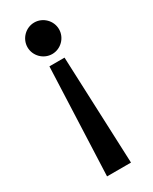

<svg xmlns="http://www.w3.org/2000/svg" viewBox="-185 -746 632 792"><g transform="rotate(-30 131.0 -350.0)"><path d="M188 0 167 -512H95L74 0ZM56 -625C56 -584 90 -550 131 -550C172 -550 206 -584 206 -625C206 -666 172 -700 131 -700C90 -700 56 -666 56 -625Z"/></g></svg>

Font: Bruno Ace SC
Style: Regular
Weight: 400
Designer: Astigmatic (AOETI)
Foundry: Astigmatic (AOETI)
Version: Version 1.000